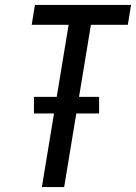

<svg xmlns="http://www.w3.org/2000/svg" viewBox="-20 -755 549 775"><path d="M149 0 198 -297H117V-364H209L257 -655H108L121 -735H509L496 -655H347L299 -364H380V-297H288L239 0Z"/></svg>

Font: Iosevka Medium
Style: Italic
Weight: 500
Italic angle: -9°
Monospace: yes
Designer: Belleve Invis
Foundry: Belleve Invis
Version: Version 32.5.0; ttfautohint (v1.8.4)